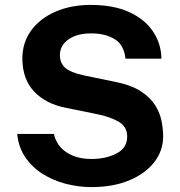

<svg xmlns="http://www.w3.org/2000/svg" viewBox="-20 -752 734 782"><path d="M352.5 10Q299 10 247.5 -3.5Q196 -17 153.2 -44Q110.5 -71 83 -111.5Q55.5 -152 50 -206.5H199.5Q210.5 -157.5 251.8 -131Q293 -104.5 352 -104.5Q411.5 -104.5 454.8 -127Q498 -149.5 498 -195.5Q498 -236.5 463 -256.5Q428 -276.5 375.5 -287L250.5 -312.5Q168.5 -328 120.5 -377.5Q72.5 -427 71 -510.5Q70.5 -578.5 107.2 -628.2Q144 -678 207.2 -705Q270.5 -732 349 -732Q442.5 -732 506.2 -702.8Q570 -673.5 603.2 -623.8Q636.5 -574 637.5 -513H491Q485 -570 446.5 -593Q408 -616 351.5 -616Q293 -616 258.5 -591.2Q224 -566.5 224 -527.5Q224 -496 244.8 -476.5Q265.5 -457 323.5 -444.5L447.5 -419Q513.5 -406 553 -380.5Q592.5 -355 612.2 -323Q632 -291 638.2 -257.8Q644.5 -224.5 644.5 -196.5Q644.5 -138 608 -91.2Q571.5 -44.5 505.8 -17.2Q440 10 352.5 10Z"/></svg>

Font: Public Sans
Style: Bold
Weight: 700
Designer: The Public Sans project authors (U.S. Web Design System). Libre Franklin designed by Pablo Impallari and Rodrigo Fuenzal
Version: Version 1.008; ttfautohint (v1.8.1) -l 8 -r 50 -G 200 -x 14 